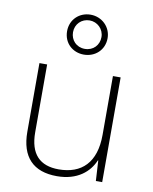

<svg xmlns="http://www.w3.org/2000/svg" viewBox="-90 -879 762 957"><g transform="rotate(10 291.0 -401.0)"><path d="M291 -610C348 -610 394 -651 394 -711C394 -768 348 -812 291 -812C234 -812 189 -770 189 -711C189 -650 235 -610 291 -610ZM291 -639C248 -639 219 -671 219 -711C219 -752 250 -783 291 -783C330 -783 363 -752 363 -711C363 -671 334 -639 291 -639ZM492 -530H453V-232C453 -92 383 -25 267 -25C172 -25 120 -76 120 -187V-530H81V-183C81 -55 144 10 264 10C368 10 427 -43 452 -103H454L460 0H492Z"/></g></svg>

Font: Noto Sans Tamil ExtraLight
Style: Regular
Weight: 200
Designer: Jelle Bosma - Monotype Design Team
Foundry: Monotype Imaging Inc.
Version: Version 2.004